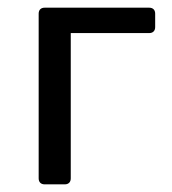

<svg xmlns="http://www.w3.org/2000/svg" viewBox="-20 -482 451 502"><path d="M81.1 -446.3V-15.6C81.1 -5.9 86.9 0 96.7 0H149.4C159.2 0 165 -5.9 165 -15.6V-395.5H370.1C379.9 -395.5 385.7 -401.4 385.7 -411.1V-446.3C385.7 -456.1 379.9 -461.9 370.1 -461.9H96.7C86.9 -461.9 81.1 -456.1 81.1 -446.3Z"/></svg>

Font: Ed Sans Neue
Style: Regular
Weight: 400
Designer: Stephen Hutchings
Version: Version 1.004;PS 001.004;hotconv 1.0.88;makeotf.lib2.5.64775